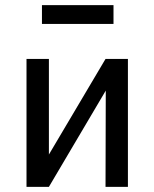

<svg xmlns="http://www.w3.org/2000/svg" viewBox="-20 -726 600 746"><path d="M83 0V-497H170V-107H159L390 -497H477V0H390L391 -391H401L170 0ZM143 -633V-706H421V-633Z"/></svg>

Font: Nunito Sans 7pt Condensed Medium
Style: Regular
Weight: 500
Width: 3
Designer: Vernon Adams
Foundry: Vernon Adams
Version: Version 3.101;gftools[0.9.27]